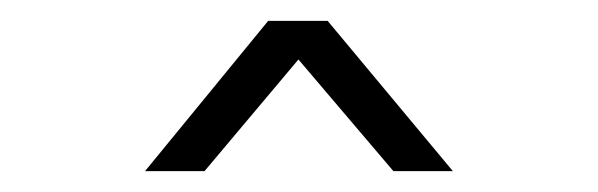

<svg xmlns="http://www.w3.org/2000/svg" viewBox="-20 -804 573 184"><path d="M237 -784H294L414 -640H357L266 -747L176 -640H119Z"/></svg>

Font: Evergrow Sans
Style: Light
Weight: 300
Foundry: 10Web
Version: Version 1.000